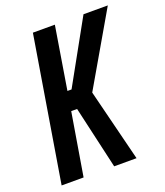

<svg xmlns="http://www.w3.org/2000/svg" viewBox="-136 -828 793 920"><g transform="rotate(-20 261.0 -367.5)"><path d="M19 0 140 -735H252L200 -416H221L398 -735H522L309 -368L401 0H287L214 -319H184L131 0Z"/></g></svg>

Font: Iosevka Term Curly Oblique
Style: Bold
Weight: 700
Italic angle: -9°
Designer: Belleve Invis
Foundry: Belleve Invis
Version: Version 32.3.0